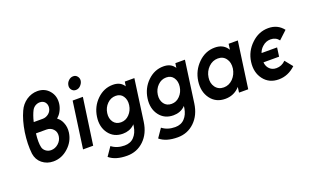

<svg xmlns="http://www.w3.org/2000/svg" viewBox="-98 -1229 3134 1941"><g transform="rotate(-20 1469.0 -258.0)"><path d="M367 -712Q305 -712 249 -675Q194 -637 167 -576Q126 -487 107 -365Q98 -303 96.5 -246Q95 -189 101 -136Q111 -69 160 -29Q211 12 280 12Q370 12 441 -53Q512 -117 525 -209Q533 -267 512 -316Q504 -336 491.5 -352.5Q479 -369 461 -382Q474 -394 485.5 -407.5Q497 -421 505 -436Q526 -473 532 -514Q543 -597 495 -654Q447 -712 367 -712ZM351 -597Q387 -597 407 -573Q427 -547 422 -513Q417 -477 389 -454Q359 -430 324 -430H227Q235 -466 246 -496Q257 -526 267 -545Q273 -557 282 -566.5Q291 -576 302 -583Q326 -597 351 -597ZM209 -315H322Q366 -315 394 -285Q422 -255 416 -210Q410 -165 375 -134Q340 -103 296 -103Q265 -103 241 -121Q229 -130 221 -141.5Q213 -153 210 -167Q204 -192 203.5 -229Q203 -266 209 -315Z M816 -659Q820 -687 803 -708Q787 -729 759 -729Q731 -729 709 -708Q687 -687 683 -659Q678 -632 695 -610Q712 -589 739 -589Q768 -589 789 -610Q811 -632 816 -659ZM601 0H710L781 -500H671Z M1095 -396Q1147 -396 1173 -357Q1200 -317 1192 -261Q1184 -204 1146 -165Q1109 -126 1057 -126Q1004 -126 976 -165Q948 -205 956 -261Q964 -318 1003 -357Q1042 -396 1095 -396ZM1106 -511Q1009 -511 935 -439Q861 -367 846 -261Q831 -155 885 -83Q939 -11 1035 -11Q1107 -11 1156 -55Q1158 -57 1160 -59.5Q1162 -62 1165 -65L1162 -41Q1151 26 1113 66Q1075 107 1011 107Q929 107 872 63L808 156Q875 213 1000 213Q1106 213 1181 141Q1256 69 1273 -53L1335 -500H1232L1225 -451Q1223 -455 1221 -458Q1219 -461 1216 -464Q1179 -511 1106 -511Z M1639 -396Q1691 -396 1717 -357Q1744 -317 1736 -261Q1728 -204 1690 -165Q1653 -126 1601 -126Q1548 -126 1520 -165Q1492 -205 1500 -261Q1508 -318 1547 -357Q1586 -396 1639 -396ZM1650 -511Q1553 -511 1479 -439Q1405 -367 1390 -261Q1375 -155 1429 -83Q1483 -11 1579 -11Q1651 -11 1700 -55Q1702 -57 1704 -59.5Q1706 -62 1709 -65L1706 -41Q1695 26 1657 66Q1619 107 1555 107Q1473 107 1416 63L1352 156Q1419 213 1544 213Q1650 213 1725 141Q1800 69 1817 -53L1879 -500H1776L1769 -451Q1767 -455 1765 -458Q1763 -461 1760 -464Q1723 -511 1650 -511Z M2349 -500 2341 -439Q2338 -443 2334.5 -448Q2331 -453 2328 -457Q2285 -512 2203 -512Q2101 -512 2024 -436Q1946 -359 1931 -250Q1916 -140 1972 -64Q2028 12 2129 12Q2213 12 2272 -43Q2276 -47 2280 -51Q2284 -55 2287 -59L2279 0H2378L2448 -500ZM2195 -398Q2252 -398 2282 -355Q2297 -335 2302.5 -308.5Q2308 -282 2304 -250Q2299 -219 2286.5 -193Q2274 -167 2253 -145Q2210 -102 2154 -102Q2096 -102 2064 -146Q2033 -189 2042 -250Q2051 -312 2094 -355Q2138 -398 2195 -398Z M2778 -512Q2675 -512 2596 -436Q2515 -360 2500 -250Q2485 -140 2543 -64Q2601 12 2704 12Q2805 12 2886 -64L2820 -146Q2777 -103 2720 -103Q2670 -103 2641 -138Q2619 -165 2616 -203H2784L2797 -298H2630Q2636 -317 2647 -333Q2658 -349 2673 -362Q2711 -397 2761 -397Q2818 -397 2850 -354L2938 -436Q2879 -512 2778 -512Z"/></g></svg>

Font: Unageo
Style: SemiBold-Italic
Weight: 600
Designer: Richard Sepsi
Foundry: Richard Sepsi
Version: Version 2.000